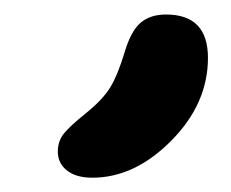

<svg xmlns="http://www.w3.org/2000/svg" viewBox="-20 -816 320 266"><path d="M107.9 -569.8Q85.4 -569.8 72.8 -579.8Q60.1 -589.8 60.1 -606Q60.1 -620.6 68.6 -631.1Q77.1 -641.6 99.1 -659.2Q122.6 -678.2 132.8 -695.1Q143.1 -711.9 152.8 -744.1Q161.6 -773.4 175 -784.7Q188.5 -795.9 210 -795.9Q268.1 -795.9 268.1 -735.8Q268.1 -672.4 217.3 -621.1Q166.5 -569.8 107.9 -569.8Z"/></svg>

Font: Shantell Sans Irregular
Style: Regular
Weight: 500
Designer: Stephen Nixon, Anya Danilova, Shantell Martin
Foundry: Arrow Type
Version: Version 1.006;[9816181b4]